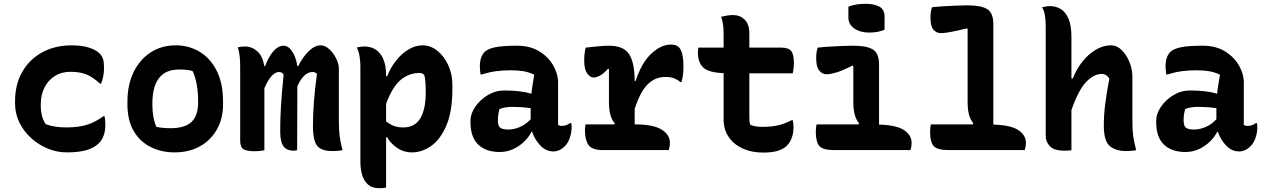

<svg xmlns="http://www.w3.org/2000/svg" viewBox="-20 -788 6640 1008"><path d="M357 -550Q410 -550 447 -538Q484 -526 501 -509Q515 -496 520.5 -479.5Q526 -463 526 -432Q526 -409 522.5 -389.5Q519 -370 511 -349H505Q467 -384 433 -397.5Q399 -411 349 -411Q303 -411 268 -389Q233 -367 213.5 -328.5Q194 -290 194 -240V-230Q194 -207 199.5 -183Q205 -159 220 -136Q265 -119 330 -119Q393 -119 438 -133.5Q483 -148 523 -178H529Q533 -161 533 -133Q533 -69 498 -35Q476 -13 436 -0.5Q396 12 330 12Q279 12 230.5 -8Q182 -28 143 -63.5Q104 -99 81.5 -145.5Q59 -192 59 -245V-256Q59 -345 97 -411Q135 -477 202 -513.5Q269 -550 357 -550Z M903 -550Q970 -550 1026 -517.5Q1082 -485 1116.5 -419Q1151 -353 1151 -253V-240Q1151 -165 1118.5 -108Q1086 -51 1029 -19.5Q972 12 896 12Q829 12 772.5 -15.5Q716 -43 682.5 -99Q649 -155 649 -241V-254Q649 -343 681.5 -409.5Q714 -476 771 -513Q828 -550 903 -550ZM920 -423Q780 -423 780 -244V-237Q780 -169 801 -122Q832 -115 876 -115Q950 -115 985 -147.5Q1020 -180 1020 -250V-257Q1020 -354 991 -415Q967 -423 920 -423Z M1368 1Q1346 6 1317 6Q1278 6 1259.5 -4Q1241 -14 1241 -50V-437Q1241 -467 1238.5 -490.5Q1236 -514 1229 -540Q1238 -542 1247.5 -543Q1257 -544 1267 -544Q1302 -544 1331 -518.5Q1360 -493 1367 -441H1372Q1389 -489 1415 -518.5Q1441 -548 1469 -548Q1490 -548 1505.5 -529Q1521 -510 1530 -485.5Q1539 -461 1540 -442H1546Q1569 -488 1600.5 -519Q1632 -550 1663 -550Q1687 -550 1709 -529.5Q1731 -509 1745 -480.5Q1759 -452 1759 -429V-154Q1759 -108 1763 -75.5Q1767 -43 1778 0Q1765 3 1752.5 4Q1740 5 1726 5Q1688 5 1665.5 -6Q1643 -17 1633 -46Q1623 -75 1623 -128Q1623 -187 1628 -253.5Q1633 -320 1644 -400Q1635 -410 1621 -410Q1597 -410 1576.5 -390Q1556 -370 1541 -334Q1541 -168 1540 0Q1533 3 1522 3Q1485 3 1468 -20.5Q1451 -44 1451 -98Q1451 -161 1455 -230Q1459 -299 1469 -396Q1461 -410 1445 -410Q1405 -410 1368 -325Z M1853 -539Q1863 -541 1873.5 -542.5Q1884 -544 1894 -544Q1924 -544 1949.5 -529.5Q1975 -515 1991 -481Q2007 -447 2007 -388H2013Q2030 -433 2059.5 -470Q2089 -507 2125 -528.5Q2161 -550 2199 -550Q2240 -550 2275.5 -522Q2311 -494 2333 -446.5Q2355 -399 2355 -342V-321Q2355 -204 2324 -130.5Q2293 -57 2244.5 -22.5Q2196 12 2144 12Q2098 12 2063.5 -12.5Q2029 -37 2013 -67H2007V197Q1995 199 1987.5 199.5Q1980 200 1970 200Q1933 200 1911.5 180.5Q1890 161 1881 129.5Q1872 98 1872 62V-441Q1872 -467 1867.5 -493.5Q1863 -520 1853 -539ZM2183 -405Q2127 -405 2083.5 -368.5Q2040 -332 2007 -243V-151Q2026 -135 2047.5 -127Q2069 -119 2098 -119Q2157 -119 2186 -166Q2215 -213 2215 -301V-312Q2215 -371 2207 -395Q2197 -405 2183 -405Z M2910 -354V-132Q2918 -127 2930 -127Q2941 -127 2952 -130.5Q2963 -134 2973 -142H2979Q2980 -136 2980.5 -132Q2981 -128 2981 -120Q2981 -92 2971.5 -64.5Q2962 -37 2947 -22Q2931 -6 2916 0.5Q2901 7 2886 7Q2846 7 2816.5 -24.5Q2787 -56 2774 -96H2770Q2758 -70 2733 -45.5Q2708 -21 2675 -5.5Q2642 10 2604 10Q2531 10 2490.5 -29Q2450 -68 2450 -147V-154Q2450 -191 2475 -227.5Q2500 -264 2540.5 -288.5Q2581 -313 2628 -313Q2714 -313 2770 -296Q2772 -318 2776 -342.5Q2780 -367 2785 -396Q2757 -409 2729 -414Q2701 -419 2663 -419Q2618 -419 2582.5 -414Q2547 -409 2509 -397H2503Q2502 -406 2500.5 -417.5Q2499 -429 2499 -441Q2499 -463 2505 -482.5Q2511 -502 2524 -515Q2541 -532 2580 -540Q2619 -548 2695 -548Q2763 -548 2811 -518.5Q2859 -489 2884.5 -444.5Q2910 -400 2910 -354ZM2594 -155Q2594 -128 2605.5 -118Q2617 -108 2650 -108Q2677 -108 2708 -120.5Q2739 -133 2766 -162V-220Q2740 -224 2715.5 -225.5Q2691 -227 2669 -227Q2629 -227 2602 -215Q2598 -200 2596 -186Q2594 -172 2594 -157Z M3054 -135H3205L3208 -140Q3177 -174 3177 -251V-425L3172 -427Q3147 -399 3128 -390Q3109 -381 3097 -381Q3078 -381 3062.5 -402.5Q3047 -424 3047 -469Q3047 -488 3049 -506.5Q3051 -525 3055 -538Q3080 -541 3116.5 -544.5Q3153 -548 3177 -548Q3255 -548 3283.5 -502.5Q3312 -457 3312 -363H3317Q3348 -458 3399 -506Q3450 -554 3502 -554Q3531 -554 3544 -540Q3568 -517 3568 -438Q3568 -393 3558 -357H3552Q3535 -371 3517.5 -377.5Q3500 -384 3473 -384Q3419 -384 3380 -345Q3341 -306 3312 -216V-135H3313Q3409 -135 3453 -108Q3497 -81 3497 -38Q3497 -18 3491 0H3147Q3088 0 3069.5 -27Q3051 -54 3051 -103Q3051 -120 3054 -135Z M3647 -538H3779V-608Q3779 -633 3776.5 -655.5Q3774 -678 3766 -700Q3783 -704 3798 -706.5Q3813 -709 3829 -709Q3864 -709 3889 -685.5Q3914 -662 3914 -612V-538H4081Q4119 -538 4133.5 -520.5Q4148 -503 4148 -458Q4148 -443 4146 -428.5Q4144 -414 4142 -403H3914V-174Q3914 -162 3915 -152Q3916 -142 3919 -133Q3944 -122 3981 -122Q4031 -122 4065 -130Q4099 -138 4136 -157H4142Q4144 -148 4145 -139Q4146 -130 4146 -122Q4146 -58 4110 -22Q4094 -6 4064 3.5Q4034 13 3986 13Q3925 13 3878.5 -8.5Q3832 -30 3805.5 -69Q3779 -108 3779 -160V-404Q3700 -407 3672 -433.5Q3644 -460 3644 -513Q3644 -529 3647 -538Z M4267 -135H4487L4490 -141Q4460 -175 4460 -251V-440L4456 -444Q4403 -417 4370.5 -407.5Q4338 -398 4320 -398Q4297 -398 4281 -417.5Q4265 -437 4265 -482Q4265 -516 4273 -538Q4298 -541 4332.5 -543Q4367 -545 4401.5 -546.5Q4436 -548 4460 -548Q4531 -548 4563 -528Q4595 -508 4595 -449V-134Q4688 -131 4727 -104.5Q4766 -78 4766 -38Q4766 -18 4760 0H4360Q4301 0 4282 -21Q4263 -42 4263 -96Q4263 -119 4267 -135ZM4434 -753Q4472 -768 4524 -768Q4568 -768 4596 -753.5Q4624 -739 4624 -701V-632Q4590 -617 4544 -617Q4496 -617 4465 -638.5Q4434 -660 4434 -697Z M4867 -135H5087L5090 -141Q5060 -175 5060 -251V-635L5056 -639Q5003 -626 4970.5 -620Q4938 -614 4920 -614Q4897 -614 4881 -631.5Q4865 -649 4865 -694Q4865 -728 4873 -750Q4898 -753 4932.5 -755Q4967 -757 5001.5 -758.5Q5036 -760 5060 -760Q5131 -760 5163 -740Q5195 -720 5195 -661V-134Q5288 -131 5327 -104.5Q5366 -78 5366 -38Q5366 -18 5360 0H4960Q4901 0 4882 -21Q4863 -42 4863 -96Q4863 -119 4867 -135Z M5568 3Q5513 3 5491.5 -20.5Q5470 -44 5470 -75V-653Q5470 -679 5466 -705.5Q5462 -732 5451 -750Q5462 -752 5472 -754Q5482 -756 5492 -756Q5522 -756 5547.5 -741.5Q5573 -727 5589 -691.5Q5605 -656 5605 -594V-376H5612Q5632 -426 5663 -465Q5694 -504 5733 -527Q5772 -550 5813 -550Q5844 -550 5869 -525Q5894 -500 5909.5 -462.5Q5925 -425 5925 -386V-154Q5925 -108 5929 -75.5Q5933 -43 5945 0Q5932 3 5919.5 4Q5907 5 5893 5Q5836 5 5805.5 -22Q5775 -49 5775 -129Q5775 -187 5783 -247Q5791 -307 5804 -376Q5788 -400 5765 -400Q5723 -400 5682.5 -358Q5642 -316 5605 -210V1Q5594 2 5586 2.5Q5578 3 5568 3Z M6510 -354V-132Q6518 -127 6530 -127Q6541 -127 6552 -130.5Q6563 -134 6573 -142H6579Q6580 -136 6580.5 -132Q6581 -128 6581 -120Q6581 -92 6571.5 -64.5Q6562 -37 6547 -22Q6531 -6 6516 0.5Q6501 7 6486 7Q6446 7 6416.5 -24.5Q6387 -56 6374 -96H6370Q6358 -70 6333 -45.5Q6308 -21 6275 -5.5Q6242 10 6204 10Q6131 10 6090.5 -29Q6050 -68 6050 -147V-154Q6050 -191 6075 -227.5Q6100 -264 6140.5 -288.5Q6181 -313 6228 -313Q6314 -313 6370 -296Q6372 -318 6376 -342.5Q6380 -367 6385 -396Q6357 -409 6329 -414Q6301 -419 6263 -419Q6218 -419 6182.5 -414Q6147 -409 6109 -397H6103Q6102 -406 6100.5 -417.5Q6099 -429 6099 -441Q6099 -463 6105 -482.5Q6111 -502 6124 -515Q6141 -532 6180 -540Q6219 -548 6295 -548Q6363 -548 6411 -518.5Q6459 -489 6484.5 -444.5Q6510 -400 6510 -354ZM6194 -155Q6194 -128 6205.5 -118Q6217 -108 6250 -108Q6277 -108 6308 -120.5Q6339 -133 6366 -162V-220Q6340 -224 6315.5 -225.5Q6291 -227 6269 -227Q6229 -227 6202 -215Q6198 -200 6196 -186Q6194 -172 6194 -157Z"/></svg>

Font: Recursive Mn Csl St
Style: Bold
Weight: 700
Monospace: yes
Version: Version 1.079;hotconv 1.0.112;makeotfexe 2.5.65598; ttfautoh